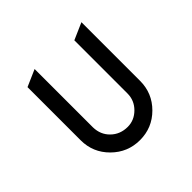

<svg xmlns="http://www.w3.org/2000/svg" viewBox="-139 -694 841 841"><g transform="rotate(-45 281.0 -273.5)"><path d="M284.2 -79.1Q325.2 -79.1 356 -109.9Q386.7 -140.6 386.7 -183.6Q386.7 -184.6 386.7 -185.1V-512.7Q386.7 -512.7 464.8 -546.9V-183.6Q464.8 -107.4 411.1 -53.7Q357.4 0 281.2 0Q205.1 0 150.9 -53.7Q96.7 -107.4 96.7 -183.6V-512.7L174.8 -546.9V-185.1Q175.8 -139.6 206.1 -109.9Q237.3 -79.1 284.2 -79.1Z"/></g></svg>

Font: NovaMono
Style: Regular
Weight: 400
Monospace: yes
Version: Version 1.2